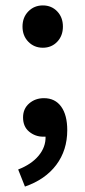

<svg xmlns="http://www.w3.org/2000/svg" viewBox="-20 -506 315 708"><path d="M138 -330Q106 -330 84.5 -352Q63 -374 63 -408Q63 -442 84.5 -464Q106 -486 138 -486Q170 -486 191 -464Q212 -442 212 -408Q212 -374 191 -352Q170 -330 138 -330ZM72 182 47 119Q96 100 122.5 68Q149 36 148 -2H139Q110 -2 87.5 -20.5Q65 -39 65 -73Q65 -105 87.5 -124.5Q110 -144 142 -144Q183 -144 205.5 -113Q228 -82 228 -26Q228 48 187.5 102Q147 156 72 182Z"/></svg>

Font: Giro Semibold
Style: Regular
Weight: 600
Designer: Paul D. Hunt
Foundry: Adobe Systems Incorporated
Version: Version 1.000;PS 1.0;hotconv 1.0.88;makeotf.lib2.5.647800